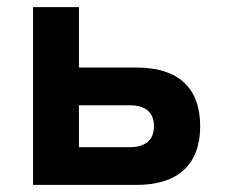

<svg xmlns="http://www.w3.org/2000/svg" viewBox="-20 -520 640 540"><path d="M73 0H365C481 0 543 -58 543 -165C543 -273 481 -330 365 -330H202V-500H73ZM202 -106V-224H344C389 -224 413 -204 413 -165C413 -126 389 -106 344 -106Z"/></svg>

Font: LT Wave Mono Bold
Style: Regular
Weight: 700
Designer: Daniel Lyons
Version: Version 2.5 (Glyphs App)